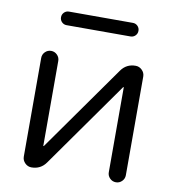

<svg xmlns="http://www.w3.org/2000/svg" viewBox="-80 -796 764 844"><g transform="rotate(10 302.5 -374.5)"><path d="M151.4 -503.9V-125Q151.4 -124 152.3 -124Q153.3 -124 154.3 -125L425.8 -508.8Q449.2 -542 490.2 -542Q506.8 -542 519 -529.8Q531.2 -517.6 531.2 -501V-60.5Q531.2 -44.9 520 -33.7Q508.8 -22.5 493.2 -22.5Q477.5 -22.5 466.3 -33.7Q455.1 -44.9 455.1 -60.5V-439.5Q455.1 -440.4 454.1 -440.4Q453.1 -440.4 452.1 -439.5L180.7 -55.7Q157.2 -22.5 116.2 -22.5Q99.6 -22.5 87.4 -34.7Q75.2 -46.9 75.2 -63.5V-503.9Q75.2 -519.5 86.4 -530.8Q97.7 -542 113.3 -542Q128.9 -542 140.1 -530.8Q151.4 -519.5 151.4 -503.9ZM160.2 -665Q147.5 -665 138.7 -673.8Q129.9 -682.6 129.9 -695.3Q129.9 -708 138.7 -716.8Q147.5 -725.6 160.2 -725.6H445.3Q458 -725.6 466.8 -716.8Q475.6 -708 475.6 -695.3Q475.6 -682.6 466.8 -673.8Q458 -665 445.3 -665Z"/></g></svg>

Font: Gen Jyuu Gothic P Normal
Style: Regular
Weight: 300
Designer: [Source Han Sans]
Ryoko NISHIZUKA  (kana & ideographs); Paul D. Hunt (Latin, Greek & Cyrillic); Wenlong ZHANG  (bopomofo
Version: Version 1.002.20150607